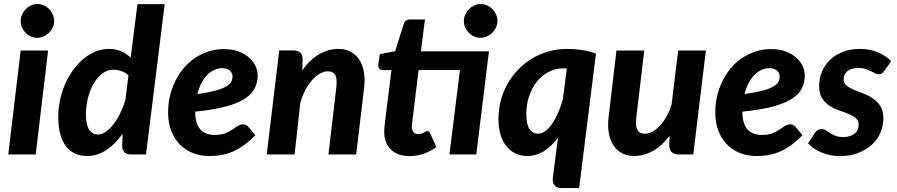

<svg xmlns="http://www.w3.org/2000/svg" viewBox="-20 -766 4446 952"><path d="M218.5 -515.5 157 0H21L82.5 -515.5ZM248.5 -662Q248.5 -644.5 241.2 -629.5Q234 -614.5 222.2 -603Q210.5 -591.5 195.2 -585Q180 -578.5 164 -578.5Q148 -578.5 133.2 -585Q118.5 -591.5 107.2 -603Q96 -614.5 89.2 -629.5Q82.5 -644.5 82.5 -662Q82.5 -679 89.5 -694.2Q96.5 -709.5 107.8 -721Q119 -732.5 133.8 -739.2Q148.5 -746 164.5 -746Q181 -746 196.2 -739.5Q211.5 -733 223 -721.5Q234.5 -710 241.5 -694.8Q248.5 -679.5 248.5 -662Z M630.5 0Q617.5 0 608.8 -3.5Q600 -7 595 -13Q590 -19 588 -27Q586 -35 586 -44.5L588 -103Q552 -51.5 507.2 -22Q462.5 7.5 412 7.5Q380 7.5 353.5 -4Q327 -15.5 308.2 -39.2Q289.5 -63 279.2 -99.5Q269 -136 269 -186Q269 -230 278.2 -272.2Q287.5 -314.5 304.2 -352Q321 -389.5 344.2 -421Q367.5 -452.5 395.2 -475.2Q423 -498 454.8 -510.8Q486.5 -523.5 520.5 -523.5Q554 -523.5 581 -511.8Q608 -500 628 -480L661.5 -745.5H796.5L704 0ZM466.5 -99Q484.5 -99 504 -112.2Q523.5 -125.5 541.5 -148.5Q559.5 -171.5 575 -202.5Q590.5 -233.5 601.5 -269L617 -392.5Q601 -407.5 581 -414Q561 -420.5 542 -420.5Q512 -420.5 487 -401.2Q462 -382 444 -350.8Q426 -319.5 416 -279.8Q406 -240 406 -199.5Q406 -148 422 -123.5Q438 -99 466.5 -99Z M1257.5 -392.5Q1257.5 -358 1243.5 -329Q1229.5 -300 1194.5 -277Q1159.5 -254 1099.5 -237.8Q1039.5 -221.5 948 -212.5V-211.5Q948 -97 1044.5 -97Q1076.5 -97 1096.8 -105.2Q1117 -113.5 1131.5 -123.2Q1146 -133 1158.2 -141.2Q1170.5 -149.5 1186.5 -149.5Q1193.5 -149.5 1199.8 -146.2Q1206 -143 1211 -137.5L1246 -95.5Q1219 -68.5 1193.5 -49.2Q1168 -30 1140.5 -17.2Q1113 -4.5 1083 1.5Q1053 7.5 1017 7.5Q971.5 7.5 934 -8Q896.5 -23.5 869.8 -51.8Q843 -80 828.2 -119.8Q813.5 -159.5 813.5 -208.5Q813.5 -249.5 822.5 -288.5Q831.5 -327.5 848.5 -362.5Q865.5 -397.5 889.8 -426.8Q914 -456 945 -477.2Q976 -498.5 1012.8 -510.5Q1049.5 -522.5 1091 -522.5Q1131.5 -522.5 1162.8 -510.8Q1194 -499 1215 -480.2Q1236 -461.5 1246.8 -438.5Q1257.5 -415.5 1257.5 -392.5ZM1083 -428Q1061 -428 1041.5 -418.8Q1022 -409.5 1006 -392.8Q990 -376 978 -352.2Q966 -328.5 958.5 -299.5Q1014 -307.5 1048.2 -316.8Q1082.5 -326 1101.2 -337Q1120 -348 1126.5 -360.5Q1133 -373 1133 -387.5Q1133 -394.5 1130 -401.8Q1127 -409 1121 -414.8Q1115 -420.5 1105.5 -424.2Q1096 -428 1083 -428Z M1302.5 0 1364.5 -516H1435Q1456.5 -516 1468.5 -505.5Q1480.5 -495 1480.5 -472L1479 -417.5Q1517.5 -471.5 1563.2 -497.5Q1609 -523.5 1658.5 -523.5Q1690.5 -523.5 1716.5 -510.5Q1742.5 -497.5 1759.8 -472.5Q1777 -447.5 1784 -411Q1791 -374.5 1785 -327.5L1746 0H1608.5L1647 -327.5Q1653 -374 1642.5 -393.2Q1632 -412.5 1605.5 -412.5Q1586.5 -412.5 1566.5 -401.2Q1546.5 -390 1528 -369.5Q1509.5 -349 1494 -320Q1478.5 -291 1469 -255.5L1440.5 0Z M1854.5 0ZM2404.5 -511.5 2393 -418.5 2341.5 0H2208.5L2260.5 -418.5H2055.5L2029 -202Q2026.5 -181.5 2025 -169.5Q2023.5 -157.5 2022.8 -151Q2022 -144.5 2022 -142.2Q2022 -140 2022 -139Q2022 -121.5 2030 -111.2Q2038 -101 2054 -101Q2063.5 -101 2070 -103.2Q2076.5 -105.5 2081.2 -108.2Q2086 -111 2090 -113.2Q2094 -115.5 2098 -115.5Q2104.5 -115.5 2107.8 -112.8Q2111 -110 2113.5 -103.5L2143.5 -37.5Q2114.5 -15 2080 -3.5Q2045.5 8 2011 8Q1953.5 8 1920.2 -22.8Q1887 -53.5 1885 -108Q1885 -111.5 1885 -116.2Q1885 -121 1885.8 -130.2Q1886.5 -139.5 1888.2 -154.8Q1890 -170 1893 -194.5L1921 -418.5H1878Q1867.5 -418.5 1861 -425.2Q1854.5 -432 1856 -445.5L1863 -497.5L1939 -512L1982 -647Q1989 -669.5 2012.5 -669.5H2087L2067 -511.5ZM2446.5 -662Q2446.5 -644.5 2439.2 -629.5Q2432 -614.5 2420 -603Q2408 -591.5 2392.8 -585Q2377.5 -578.5 2361.5 -578.5Q2345.5 -578.5 2331 -585Q2316.5 -591.5 2305 -603Q2293.5 -614.5 2286.8 -629.5Q2280 -644.5 2280 -662Q2280 -679 2287 -694.2Q2294 -709.5 2305.5 -721Q2317 -732.5 2331.8 -739.2Q2346.5 -746 2362.5 -746Q2379 -746 2394.2 -739.5Q2409.5 -733 2421 -721.5Q2432.5 -710 2439.5 -694.8Q2446.5 -679.5 2446.5 -662Z M2851.5 166.5H2761.5Q2748.5 166.5 2740.2 161.8Q2732 157 2727.2 149.8Q2722.5 142.5 2721.2 133.8Q2720 125 2721 117L2746.5 -83Q2715 -40.5 2676.8 -16.5Q2638.5 7.5 2593 7.5Q2564.5 7.5 2538.8 -3.8Q2513 -15 2493.5 -37.8Q2474 -60.5 2462.8 -95.2Q2451.5 -130 2451.5 -176.5Q2451.5 -223 2463 -266.8Q2474.5 -310.5 2496 -349Q2517.5 -387.5 2548.2 -419.8Q2579 -452 2616.8 -475Q2654.5 -498 2698.8 -510.8Q2743 -523.5 2792 -523.5Q2828 -523.5 2864 -518.2Q2900 -513 2935 -500ZM2647.5 -103Q2666 -103 2684 -116.2Q2702 -129.5 2718 -152.8Q2734 -176 2747.5 -207.2Q2761 -238.5 2771 -274.5L2790.5 -426.5Q2785.5 -427 2781 -427Q2776.5 -427 2772.5 -427Q2732.5 -427 2699 -409Q2665.5 -391 2641.2 -360Q2617 -329 2603.2 -288Q2589.5 -247 2589.5 -201.5Q2589.5 -149.5 2605.2 -126.2Q2621 -103 2647.5 -103Z M3174.5 -515.5 3135.5 -188Q3130 -141.5 3140.2 -122.2Q3150.5 -103 3177.5 -103Q3195.5 -103 3214.8 -113.2Q3234 -123.5 3251.8 -142.5Q3269.5 -161.5 3284.8 -188.5Q3300 -215.5 3310 -248.5L3342.5 -515.5H3480L3417.5 0H3347.5Q3298.5 0 3298.5 -46.5L3300 -93Q3262 -42 3217 -17.2Q3172 7.5 3124.5 7.5Q3092 7.5 3066 -5.5Q3040 -18.5 3023 -43.5Q3006 -68.5 2999 -104.8Q2992 -141 2998 -188L3036.5 -515.5Z M3970.5 -392.5Q3970.5 -358 3956.5 -329Q3942.5 -300 3907.5 -277Q3872.5 -254 3812.5 -237.8Q3752.5 -221.5 3661 -212.5V-211.5Q3661 -97 3757.5 -97Q3789.5 -97 3809.8 -105.2Q3830 -113.5 3844.5 -123.2Q3859 -133 3871.2 -141.2Q3883.5 -149.5 3899.5 -149.5Q3906.5 -149.5 3912.8 -146.2Q3919 -143 3924 -137.5L3959 -95.5Q3932 -68.5 3906.5 -49.2Q3881 -30 3853.5 -17.2Q3826 -4.5 3796 1.5Q3766 7.5 3730 7.5Q3684.5 7.5 3647 -8Q3609.5 -23.5 3582.8 -51.8Q3556 -80 3541.2 -119.8Q3526.5 -159.5 3526.5 -208.5Q3526.5 -249.5 3535.5 -288.5Q3544.5 -327.5 3561.5 -362.5Q3578.5 -397.5 3602.8 -426.8Q3627 -456 3658 -477.2Q3689 -498.5 3725.8 -510.5Q3762.5 -522.5 3804 -522.5Q3844.5 -522.5 3875.8 -510.8Q3907 -499 3928 -480.2Q3949 -461.5 3959.8 -438.5Q3970.5 -415.5 3970.5 -392.5ZM3796 -428Q3774 -428 3754.5 -418.8Q3735 -409.5 3719 -392.8Q3703 -376 3691 -352.2Q3679 -328.5 3671.5 -299.5Q3727 -307.5 3761.2 -316.8Q3795.5 -326 3814.2 -337Q3833 -348 3839.5 -360.5Q3846 -373 3846 -387.5Q3846 -394.5 3843 -401.8Q3840 -409 3834 -414.8Q3828 -420.5 3818.5 -424.2Q3809 -428 3796 -428Z M4363.5 -413.5Q4357.5 -405 4351.8 -401.2Q4346 -397.5 4337.5 -397.5Q4328 -397.5 4318.8 -402.5Q4309.5 -407.5 4298 -413.2Q4286.5 -419 4271.8 -424Q4257 -429 4237 -429Q4199.5 -429 4181.2 -413Q4163 -397 4163 -373Q4163 -353.5 4177.5 -341.8Q4192 -330 4214 -320.8Q4236 -311.5 4261.5 -302Q4287 -292.5 4309 -277.5Q4331 -262.5 4345.5 -239Q4360 -215.5 4360 -179Q4360 -141 4345 -107Q4330 -73 4301.8 -47.5Q4273.5 -22 4233.5 -7Q4193.5 8 4144 8Q4119.5 8 4096.2 3.2Q4073 -1.5 4052.2 -10.2Q4031.5 -19 4014.8 -30.5Q3998 -42 3986.5 -55.5L4020.5 -107Q4026.5 -116 4035 -121Q4043.5 -126 4055.5 -126Q4066.5 -126 4075.5 -119.8Q4084.5 -113.5 4095.5 -106.2Q4106.5 -99 4121.8 -92.8Q4137 -86.5 4161.5 -86.5Q4180 -86.5 4194.2 -91.2Q4208.5 -96 4218.2 -104.2Q4228 -112.5 4232.8 -123.5Q4237.5 -134.5 4237.5 -146.5Q4237.5 -168.5 4223 -180.5Q4208.5 -192.5 4186.8 -201.5Q4165 -210.5 4139.5 -219Q4114 -227.5 4092.2 -242Q4070.5 -256.5 4056 -279.5Q4041.5 -302.5 4041.5 -341Q4041.5 -376 4054.8 -408.8Q4068 -441.5 4093.5 -467Q4119 -492.5 4156.8 -508Q4194.5 -523.5 4244 -523.5Q4294.5 -523.5 4333.8 -506.2Q4373 -489 4399 -462.5Z"/></svg>

Font: Lato Heavy
Style: Italic
Weight: 800
Italic angle: -7°
Designer: Lukasz Dziedzic
Foundry: tyPoland Lukasz Dziedzic
Version: Version 2.007; 2014-02-27